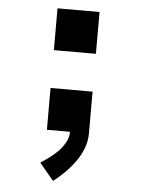

<svg xmlns="http://www.w3.org/2000/svg" viewBox="-53 -562 605 819"><g transform="rotate(5 250.0 -152.5)"><path d="M160 -341V-520H340V-341ZM205 215 144 142Q164 129 183 115Q202 101 218.5 84Q235 67 247 45.5Q259 24 259 0H160V-179H340V0Q340 33 328 64Q316 95 297 121.5Q278 148 254.5 171.5Q231 195 205 215Z"/></g></svg>

Font: Iosevka SS04 Extrabold
Style: Regular
Weight: 800
Monospace: yes
Designer: Belleve Invis
Foundry: Belleve Invis
Version: Version 19.0.0; ttfautohint (v1.8.4)